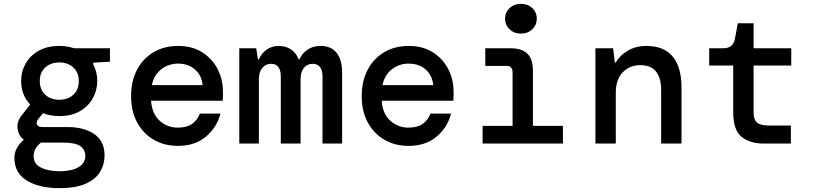

<svg xmlns="http://www.w3.org/2000/svg" viewBox="-20 -747 4240 999"><path d="M289 -143Q243 -143 204 -158L179 -128Q167 -113 172.5 -99.5Q178 -86 199 -86H330Q417 -86 470.5 -49.5Q524 -13 524 62Q524 109 500.5 147.5Q477 186 425.5 209Q374 232 290 232Q184 232 119.5 192.5Q55 153 55 74Q55 46 68.5 22.5Q82 -1 104 -20Q77 -40 71.5 -76.5Q66 -113 93 -147L137 -203Q90 -253 90 -326Q90 -375 113.5 -416.5Q137 -458 181.5 -483Q226 -508 289 -508Q330 -508 365 -496H552V-426L465 -421V-412Q486 -373 486 -326Q486 -277 462.5 -235Q439 -193 395 -168Q351 -143 289 -143ZM289 -228Q333 -228 361.5 -254Q390 -280 390 -326Q390 -370 361.5 -396Q333 -422 289 -422Q244 -422 215.5 -396Q187 -370 187 -326Q187 -280 215.5 -254Q244 -228 289 -228ZM155 66Q155 106 193.5 125Q232 144 290 144Q352 144 388 123Q424 102 424 64Q424 32 398 13.5Q372 -5 310 -5H193Q155 25 155 66Z M906 12Q834 12 779 -20.5Q724 -53 693 -111Q662 -169 662 -246Q662 -324 692.5 -383Q723 -442 778.5 -475Q834 -508 907 -508Q979 -508 1031 -475.5Q1083 -443 1111.5 -389Q1140 -335 1140 -270Q1140 -260 1140 -248.5Q1140 -237 1139 -223H766Q771 -154 811 -118.5Q851 -83 905 -83Q952 -83 979.5 -102.5Q1007 -122 1020 -156H1127Q1109 -85 1052 -36.5Q995 12 906 12ZM906 -416Q857 -416 819 -386.5Q781 -357 770 -304H1034Q1030 -354 995 -385Q960 -416 906 -416Z M1225 0V-496H1313L1322 -438H1327Q1340 -469 1367 -488.5Q1394 -508 1431 -508Q1467 -508 1494 -490Q1521 -472 1534 -438H1538Q1551 -468 1579 -488Q1607 -508 1648 -508Q1703 -508 1731.5 -472Q1760 -436 1760 -371V0H1658V-350Q1658 -380 1645.5 -397.5Q1633 -415 1606 -415Q1579 -415 1561.5 -394Q1544 -373 1544 -335V0H1441V-350Q1441 -380 1429 -397.5Q1417 -415 1390 -415Q1363 -415 1345 -394Q1327 -373 1327 -335V0Z M2106 12Q2034 12 1979 -20.5Q1924 -53 1893 -111Q1862 -169 1862 -246Q1862 -324 1892.5 -383Q1923 -442 1978.5 -475Q2034 -508 2107 -508Q2179 -508 2231 -475.5Q2283 -443 2311.5 -389Q2340 -335 2340 -270Q2340 -260 2340 -248.5Q2340 -237 2339 -223H1966Q1971 -154 2011 -118.5Q2051 -83 2105 -83Q2152 -83 2179.5 -102.5Q2207 -122 2220 -156H2327Q2309 -85 2252 -36.5Q2195 12 2106 12ZM2106 -416Q2057 -416 2019 -386.5Q1981 -357 1970 -304H2234Q2230 -354 2195 -385Q2160 -416 2106 -416Z M2690 -572Q2655 -572 2631.5 -594.5Q2608 -617 2608 -650Q2608 -683 2631.5 -705Q2655 -727 2690 -727Q2726 -727 2749.5 -705Q2773 -683 2773 -650Q2773 -617 2749.5 -594.5Q2726 -572 2690 -572ZM2491 0V-92H2647V-371Q2647 -404 2615 -404H2505V-496H2634Q2696 -496 2724.5 -467.5Q2753 -439 2753 -377V-92H2909V0Z M3078 0V-496H3170L3179 -422H3184Q3204 -458 3246 -483Q3288 -508 3343 -508Q3434 -508 3480 -453Q3526 -398 3526 -291V0H3420V-278Q3420 -340 3394 -374Q3368 -408 3312 -408Q3257 -408 3220.5 -371Q3184 -334 3184 -264V0Z M3954 0Q3881 0 3838 -35.5Q3795 -71 3795 -162V-406H3670V-496H3744Q3795 -496 3804 -546L3819 -626H3901V-496H4097V-406H3901V-164Q3901 -125 3918.5 -109.5Q3936 -94 3979 -94H4095V0Z"/></svg>

Font: DM Mono Medium
Style: Regular
Weight: 500
Designer: Colophon Foundry
Foundry: Colophon Foundry
Version: Version 1.000; ttfautohint (v1.8.2.53-6de2)